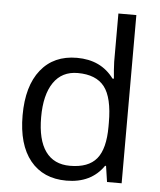

<svg xmlns="http://www.w3.org/2000/svg" viewBox="-54 -807 721 864"><g transform="rotate(5 306.5 -375.0)"><path d="M450.2 -71.8H445.8Q389.6 9.8 277.8 9.8Q172.9 9.8 114.5 -62Q56.2 -133.8 56.2 -266.1Q56.2 -398.4 114.7 -471.7Q173.3 -544.9 277.8 -544.9Q386.7 -544.9 444.8 -465.8H451.2L447.8 -504.4L445.8 -542V-759.8H526.9V0H460.9ZM288.1 -58.1Q371.1 -58.1 408.4 -103.3Q445.8 -148.4 445.8 -249V-266.1Q445.8 -379.9 408 -428.5Q370.1 -477.1 287.1 -477.1Q215.8 -477.1 178 -421.6Q140.1 -366.2 140.1 -265.1Q140.1 -162.6 177.7 -110.4Q215.3 -58.1 288.1 -58.1Z"/></g></svg>

Font: f0_46866 
Style: Regular
Weight: 400
Foundry: Ascender Corporation
Version: Version 1.10